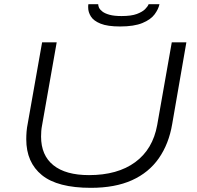

<svg xmlns="http://www.w3.org/2000/svg" viewBox="-20 -889 946 921"><path d="M416 12Q256 12 181 -49Q106 -110 106 -221Q106 -239 107.5 -258Q109 -277 113 -296L182 -686H252L182 -289Q179 -274 178 -260.5Q177 -247 177 -234Q177 -144 236 -96.5Q295 -49 407 -49Q544 -49 628.5 -111Q713 -173 734 -289L804 -686H874L806 -294Q790 -199 742 -130Q694 -61 613 -24.5Q532 12 416 12ZM556 -762Q496 -762 462.5 -775.5Q429 -789 416 -810Q403 -831 403 -852Q403 -857 403 -861Q403 -865 404 -869H451Q451 -865 452 -861Q453 -857 455 -852Q460 -842 472 -833Q484 -824 506 -818Q528 -812 563 -812Q610 -812 636.5 -822Q663 -832 676 -845Q689 -858 693 -869H745Q740 -845 721.5 -820Q703 -795 663 -778.5Q623 -762 556 -762Z"/></svg>

Font: Archivo Expanded ExtraLight
Style: Italic
Weight: 250
Width: 7
Italic angle: -10°
Designer: Hector Gatti
Foundry: Omnibus-Type
Version: Version 2.001